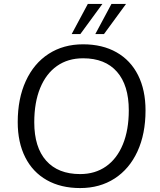

<svg xmlns="http://www.w3.org/2000/svg" viewBox="-20 -946 812 975"><path d="M70 -326Q70 -445 111 -534.5Q152 -624 227 -672.5Q302 -721 402 -721Q500 -721 571.5 -680.5Q643 -640 681 -564.5Q719 -489 719 -385Q719 -266 678 -177Q637 -88 562 -39.5Q487 9 387 9Q289 9 217.5 -31.5Q146 -72 108 -147.5Q70 -223 70 -326ZM634 -386Q634 -513 574 -581.5Q514 -650 402 -650Q325 -650 269.5 -611Q214 -572 184 -499Q154 -426 154 -325Q154 -198 214.5 -130Q275 -62 387 -62Q463 -62 518.5 -101Q574 -140 604 -213Q634 -286 634 -386ZM426 -926H500L388 -773H344ZM546 -926H620L508 -773H464Z"/></svg>

Font: Muli
Style: Italic
Weight: 400
Italic angle: -4.541°
Designer: Vernon Adams
Foundry: Vernon Adams
Version: Version 2.001